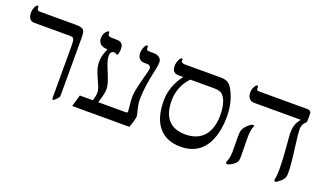

<svg xmlns="http://www.w3.org/2000/svg" viewBox="-62 -973 2325 1369"><g transform="rotate(20 1100.5 -288.5)"><path d="M413.1 -43.9Q413.1 -34.2 409.2 -27.8Q405.3 -21.5 391.8 -7.8Q378.4 5.9 372.1 5.9Q367.7 5.9 366.5 2.2Q365.2 -1.5 365.2 -14.2V-402.8Q365.2 -430.2 362.3 -442.6Q359.4 -455.1 352.5 -460Q345.7 -464.8 324.2 -464.8H59.1Q35.6 -464.8 23.9 -481.4Q12.2 -498 12.2 -522.9Q12.2 -548.8 22.2 -568.8Q32.2 -588.9 42 -588.9Q44.4 -588.9 46.1 -585.9Q47.9 -583 47.9 -580.1V-570.8Q47.9 -565.4 52.5 -559.3Q57.1 -553.2 69.8 -553.2H335Q370.6 -553.2 385.7 -547.9Q400.9 -542.5 407 -529.5Q413.1 -516.6 413.1 -485.8Z M994.1 -502.9Q994.1 -485.8 986.3 -448.2Q953.1 -304.2 953.1 -210.9Q953.1 -173.8 963.9 -134.3Q974.1 -94.7 974.1 -86.9Q974.1 -74.7 964.8 -44.2Q955.6 -13.7 950.2 0H516.1L542 -88.9H641.1L644 -100.1Q652.3 -129.4 652.3 -147Q652.3 -171.9 642.3 -195.8Q632.3 -219.7 620.4 -245.6Q608.4 -271.5 598.4 -301Q588.4 -330.6 588.4 -367.2Q588.4 -399.4 603.5 -438.5L614.3 -465.8Q543 -465.8 543 -527.8Q543 -543 548.6 -556.6Q554.2 -570.3 563.5 -579.6Q572.8 -588.9 579.1 -588.9Q582 -588.9 583.7 -586.2Q585.4 -583.5 585.4 -581.1V-573.2Q585.4 -553.2 614.3 -553.2H641.1Q668.5 -553.2 680.2 -548.1Q691.9 -543 698 -531.5Q704.1 -520 704.1 -500Q704.1 -481.9 700.2 -467.5Q696.3 -453.1 692.4 -453.1Q687.5 -453.1 683.1 -456.1Q677.2 -461.9 664.1 -461.9Q653.8 -461.9 646 -453.1Q638.2 -444.3 638.2 -422.9Q638.2 -392.6 662.6 -335.4Q683.6 -284.7 694.3 -252.7Q705.1 -220.7 705.1 -192.9Q705.1 -163.6 681.2 -88.9H892.1Q904.3 -88.9 904.3 -100.1Q904.3 -110.8 900.4 -145Q896 -178.7 896 -209Q896 -250.5 924.3 -355L934.1 -391.6Q944.3 -428.7 944.3 -438Q944.3 -464.8 913.1 -464.8H895Q870.1 -464.8 856.2 -479.7Q842.3 -494.6 842.3 -522Q842.3 -543.9 851.8 -566.4Q861.3 -588.9 871.1 -588.9Q874 -588.9 876.2 -585.9Q878.4 -583 878.4 -579.1V-567.9Q878.4 -553.2 900.4 -553.2H929.2Q960.9 -553.2 977.5 -540Q994.1 -526.9 994.1 -502.9Z M1579.1 -304.2Q1579.1 -207.5 1550.5 -134.8Q1522 -62 1468.5 -26.6Q1415 8.8 1341.3 8.8Q1231.9 8.8 1174.1 -59.8Q1116.2 -128.4 1116.2 -261.2Q1116.2 -317.4 1136.2 -370.1Q1156.2 -422.9 1189.9 -464.8H1155.3Q1130.9 -464.8 1117.9 -477.1Q1105 -489.3 1105 -520Q1105 -541.5 1115 -564.2Q1125 -586.9 1136.2 -586.9Q1142.1 -586.9 1142.1 -580.1L1141.1 -568.8Q1141.1 -561.5 1150.1 -557.4Q1159.2 -553.2 1168 -553.2H1441.9Q1478.5 -553.2 1499 -540Q1519.5 -526.9 1539.1 -487.3Q1558.6 -447.8 1568.8 -402.6Q1579.1 -357.4 1579.1 -304.2ZM1531.2 -295.9Q1531.2 -337.9 1524.4 -370.1Q1517.6 -402.3 1504.6 -425Q1491.7 -447.8 1473.9 -456.3Q1456.1 -464.8 1417 -464.8H1243.2Q1206.5 -426.8 1187.7 -379.2Q1168.9 -331.5 1168.9 -279.8Q1168.9 -182.6 1213.1 -133.8Q1257.3 -85 1342.3 -85Q1402.3 -85 1444.8 -109.6Q1487.3 -134.3 1509.3 -183.3Q1531.2 -232.4 1531.2 -295.9Z M2128.9 -477.1Q2128.9 -461.4 2119.1 -455.1Q2096.2 -436.5 2096.2 -398.9Q2096.2 -371.1 2108.9 -274.9Q2127 -142.6 2127 -77.1Q2127 -56.2 2123.3 -45.7Q2119.6 -35.2 2112.5 -26.9Q2105.5 -18.6 2104.7 -17.8Q2104 -17.1 2103.5 -16.6Q2103 -16.1 2102.3 -15.6Q2101.6 -15.1 2076.2 5.9Q2065.9 12.2 2061 12.2Q2051.8 12.2 2051.8 0L2053.2 -8.3Q2059.1 -33.7 2059.1 -87.9Q2059.1 -147.9 2051.3 -240.7Q2043 -333 2043 -350.1Q2043 -384.8 2050.3 -409.9Q2057.6 -435.1 2082 -464.8H1727.1Q1703.6 -464.8 1689.7 -481.7Q1675.8 -498.5 1675.8 -524.9Q1675.8 -547.4 1686.5 -568.1Q1697.3 -588.9 1707 -588.9Q1713.9 -588.9 1713.9 -580.1V-568.8Q1713.9 -560.5 1718.3 -556.9Q1722.7 -553.2 1733.9 -553.2H2096.2Q2128.9 -553.2 2128.9 -527.8ZM1784.2 -308.1Q1784.2 -305.7 1776.9 -291Q1768.1 -258.8 1768.1 -211.9L1770 -71.8Q1770 -47.4 1765.6 -36.6Q1761.2 -25.9 1748.5 -14.9Q1735.8 -3.9 1719.7 4.2Q1703.6 12.2 1695.8 12.2Q1685.1 12.2 1685.1 1L1686.5 -5.9Q1702.1 -37.1 1702.1 -86.9L1701.2 -196.8Q1701.2 -230.5 1705.1 -244.9Q1709 -259.3 1721.7 -275.1Q1734.4 -291 1750.5 -303Q1766.6 -314.9 1774.9 -314.9Q1777.8 -314.9 1781 -313Q1784.2 -311 1784.2 -308.1Z"/></g></svg>

Font: Times New Roman
Style: Regular
Weight: 400
Designer: Steve Matteson
Foundry: Ascender Corporation
Version: Version 2.00.3